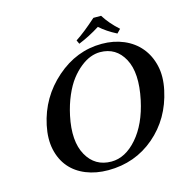

<svg xmlns="http://www.w3.org/2000/svg" viewBox="-117 -916 1007 1036"><g transform="rotate(-15 386.5 -397.5)"><path d="M539.1 -805.2Q569.3 -756.3 620.1 -710.9L599.6 -689.9Q543.9 -718.3 506.8 -752Q449.2 -715.3 386.7 -689.9L377 -710.9Q426.8 -743.2 496.1 -805.2ZM481.9 -617.2Q455.6 -617.2 428.2 -606.9Q400.9 -596.7 372.1 -573.7Q343.3 -550.8 318.1 -518.1Q293 -485.4 271.7 -436.3Q250.5 -387.2 237.8 -328.1Q209 -191.4 253.9 -111.1Q298.8 -30.8 390.6 -30.8Q468.3 -30.8 534.4 -106.4Q600.6 -182.1 627.9 -310.1Q658.7 -455.6 615.2 -536.4Q571.8 -617.2 481.9 -617.2ZM764.2 -329.1Q731.9 -177.7 622.1 -84Q512.2 9.8 361.8 9.8Q293.9 9.8 238.8 -12.5Q183.6 -34.7 148.4 -76.2Q113.3 -117.7 100.3 -177.2Q87.4 -236.8 103 -311Q134.3 -459 247.8 -558.6Q361.3 -658.2 502.9 -658.2Q569.3 -658.2 624.5 -634.8Q679.7 -611.3 715.8 -568.1Q752 -524.9 766.1 -464.4Q780.3 -403.8 764.2 -329.1Z"/></g></svg>

Font: Linux Libertine Slanted
Style: Semibold Slanted
Weight: 600
Designer: Philipp H. Poll
Foundry: Philipp H. Poll
Version: Version 5.1.1